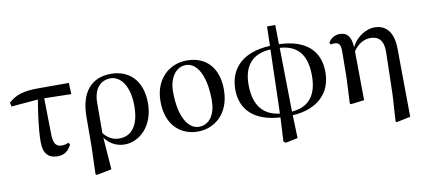

<svg xmlns="http://www.w3.org/2000/svg" viewBox="-79 -983 3287 1491"><g transform="rotate(-10 1564.5 -237.5)"><path d="M306 16C359 16 391 -9 416 -56L407 -74C390 -65 373 -61 352 -61C312 -61 288 -83 286 -154L281 -446L494 -441L490 -530H250C131 -530 69 -510 13 -458L20 -427L231 -445C214 -342 195 -220 195 -114C195 -20 239 16 306 16Z M571 205 581 211 699 188 680 -65C716 -15 771 16 835 16C955 16 1068 -92 1068 -268C1068 -456 959 -543 824 -543C674 -543 579 -447 579 -244L578 -21ZM679 -101 680 -343C681 -447 732 -509 815 -509C893 -509 960 -425 960 -266C960 -111 898 -37 803 -37C750 -37 710 -61 679 -101Z M1413 16C1544 16 1667 -80 1667 -270C1667 -450 1566 -543 1422 -543C1289 -543 1166 -447 1166 -264C1166 -74 1280 16 1413 16ZM1427 -19C1348 -19 1275 -114 1275 -322C1275 -433 1330 -509 1409 -509C1498 -509 1560 -395 1560 -205C1560 -98 1513 -19 1427 -19Z M2063 -11C1930 -26 1862 -114 1862 -275C1862 -425 1937 -508 2077 -514ZM2052 207 2069 220 2165 200 2159 19C2354 8 2467 -100 2467 -267C2467 -431 2366 -536 2149 -543L2147 -695H2082L2078 -542C1874 -534 1754 -430 1754 -254C1754 -87 1868 8 2062 19ZM2150 -514C2300 -504 2359 -413 2359 -256C2359 -107 2294 -20 2158 -10Z M2937 206 2946 212 3055 189 3050 -350C3049 -499 2974 -543 2902 -543C2843 -543 2762 -504 2720 -418C2715 -510 2680 -539 2626 -539C2584 -539 2554 -515 2537 -487L2544 -471C2555 -474 2564 -474 2574 -474C2609 -474 2623 -458 2623 -404L2621 -201L2611 6L2619 13L2725 0L2721 -385C2756 -441 2809 -467 2855 -467C2918 -467 2961 -434 2958 -332L2950 -4Z"/></g></svg>

Font: GenKiMin2 TW SB
Style: Regular
Weight: 600
Version: Version 2.100;PS 2.1;hotconv 16.6.51;makeotf.lib2.5.65220 DE